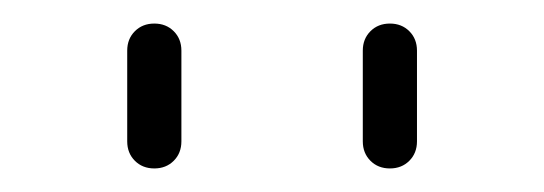

<svg xmlns="http://www.w3.org/2000/svg" viewBox="-20 -753 462 163"><path d="M288 -633V-710Q288 -720 294.5 -726.5Q301 -733 311 -733Q321 -733 327.5 -726.5Q334 -720 334 -710V-633Q334 -623 327.5 -616.5Q321 -610 311 -610Q301 -610 294.5 -616.5Q288 -623 288 -633ZM88 -633V-710Q88 -720 94.5 -726.5Q101 -733 111 -733Q121 -733 127.5 -726.5Q134 -720 134 -710V-633Q134 -623 127.5 -616.5Q121 -610 111 -610Q101 -610 94.5 -616.5Q88 -623 88 -633Z"/></svg>

Font: Rounded Mplus 1c Light
Style: Regular
Weight: 300
Version: Version 1.059.20150529